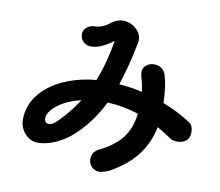

<svg xmlns="http://www.w3.org/2000/svg" viewBox="-87 -882 1173 1025"><g transform="rotate(10 500.0 -369.5)"><path d="M962 -254Q962 -223 943.5 -207.5Q925 -192 895 -192Q869 -192 852 -205Q814 -231 780 -250Q762 -161 710.5 -94.5Q659 -28 569 22Q559 28 540 33.5Q521 39 514 39Q490 39 472.5 22Q455 5 455 -21Q455 -38 464 -53Q473 -68 491 -77Q573 -117 613.5 -169.5Q654 -222 663 -302Q582 -329 494 -333Q433 -210 340 -130Q301 -97 253.5 -77Q206 -57 164 -57Q123 -57 93.5 -89.5Q64 -122 64 -165Q64 -242 112 -302Q160 -362 240 -397.5Q320 -433 414 -441Q453 -537 474 -664Q406 -612 353 -612Q329 -612 312 -628.5Q295 -645 295 -670Q295 -692 314 -707Q333 -722 362 -722Q377 -722 398.5 -731Q420 -740 439 -756Q468 -778 501 -778Q517 -778 538 -771Q563 -761 581.5 -739.5Q600 -718 600 -692Q600 -683 599 -677Q572 -541 538 -440Q596 -436 664 -421Q660 -456 650 -489Q648 -496 645.5 -507.5Q643 -519 643 -526Q644 -549 662 -563Q680 -577 703 -577Q724 -577 741.5 -566.5Q759 -556 767 -533Q785 -479 788 -382Q863 -354 937 -307Q962 -292 962 -254ZM354 -321Q301 -309 261.5 -287Q222 -265 201 -240Q180 -215 180 -193Q180 -181 186 -173.5Q192 -166 202 -166Q217 -166 230.5 -175.5Q244 -185 261 -203Q317 -262 354 -321Z"/></g></svg>

Font: Tsukimi Rounded
Style: Bold
Weight: 700
Designer: Takashi Funayama
Foundry: Takashi Funayama
Version: Version 1.032; ttfautohint (v1.8.3)